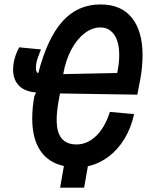

<svg xmlns="http://www.w3.org/2000/svg" viewBox="-20 -750 662 864"><path d="M507.5 -421.5 510 -435.5Q516.5 -471 516.5 -502Q516.5 -561.5 493.8 -594Q471 -626.5 432 -626.5Q395 -626.5 360.8 -600.5Q326.5 -574.5 301 -526.8Q275.5 -479 264.5 -416.5ZM66.5 -537 164.5 -527.5 160 -516.5Q155.5 -505.5 150.5 -491.2Q145.5 -477 143 -463Q141.5 -452.5 141.5 -445Q141.5 -425 152 -420Q192.5 -577 260.8 -653.5Q329 -730 432.5 -730Q525 -730 573.2 -670.2Q621.5 -610.5 621.5 -501.5Q621.5 -449.5 611.5 -394.5L598 -324L250 -329.5L243.5 -295Q235 -245.5 235 -212Q235 -154 257.5 -127Q280 -100 324.5 -100Q372 -100 411.8 -137.5Q451.5 -175 474.5 -246.5L583.5 -236.5Q570 -174.5 540 -125.2Q510 -76 467.8 -44.5Q425.5 -13 375.5 -2L358.5 94.5H250.5L267.5 -3Q197 -18.5 161 -72.8Q125 -127 125 -217Q125 -264.5 134.5 -317L142.5 -334Q92.5 -337.5 65.8 -364.2Q39 -391 39 -437Q39 -452.5 42 -469.5Q44.5 -485 51.2 -503.2Q58 -521.5 66.5 -537Z"/></svg>

Font: JuliaMono ExtraBold
Style: Italic
Weight: 800
Italic angle: -9°
Monospace: yes
Designer: cormullion
Foundry: corm
Version: Version 0.057; ttfautohint (v1.8.4)